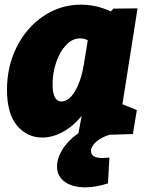

<svg xmlns="http://www.w3.org/2000/svg" viewBox="-20 -576 637 825"><path d="M571 -540 506 -128 568 -103 551 0 451 3Q415 14 393 33.5Q371 53 371 73Q371 103 421 103Q430 103 450 101L444 212Q390 229 347 229Q291 229 258 205Q225 181 225 139Q225 104 248.5 66Q272 28 317 -4L331 -78Q295 -34 250.5 -9.5Q206 15 162 15Q96 15 53 -36.5Q10 -88 10 -191Q10 -291 52 -374.5Q94 -458 167 -507Q240 -556 328 -556Q394 -556 456 -527L468 -539ZM341 -303 357 -403Q342 -411 324 -411Q291 -411 264 -382.5Q237 -354 221.5 -308.5Q206 -263 206 -214Q206 -140 244 -140Q276 -140 302.5 -184.5Q329 -229 341 -303Z"/></svg>

Font: Bitter Pro Black
Style: Italic
Weight: 900
Italic angle: -9°
Designer: Sol Matas, and Bitter project Authors
Foundry: Sol Matas
Version: Version 1.010